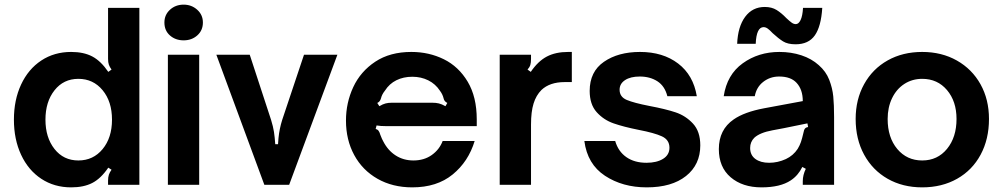

<svg xmlns="http://www.w3.org/2000/svg" viewBox="-20 -797 4324 828"><path d="M40 -281Q40 -366 71 -432.5Q102 -499 158 -536Q214 -573 287 -573Q341 -573 378 -553.5Q415 -534 447 -487L461 -497Q453 -508 449.5 -518Q446 -528 446 -543V-763H581V0H446V-18Q446 -33 449.5 -43.5Q453 -54 461 -65L447 -74Q415 -27 378 -8Q341 11 287 11Q214 11 158 -26Q102 -63 71 -129.5Q40 -196 40 -281ZM463 -281Q463 -359 422.5 -408Q382 -457 318 -457Q254 -457 215 -407.5Q176 -358 176 -281Q176 -204 215 -154.5Q254 -105 318 -105Q382 -105 422.5 -154Q463 -203 463 -281Z M839 0H704V-561H839ZM689 -700Q689 -733 713 -755Q737 -777 772 -777Q806 -777 830.5 -755Q855 -733 855 -700Q855 -666 831 -644.5Q807 -623 772 -623Q737 -623 713 -644Q689 -665 689 -700Z M1120 0 913 -561H1057L1149 -280Q1158 -251 1161.5 -228Q1165 -205 1167 -175H1179Q1179 -181 1181 -201.5Q1183 -222 1187 -241.5Q1191 -261 1197 -280L1291 -561H1435L1227 0Z M1472 -277Q1472 -354 1503.5 -421.5Q1535 -489 1598.5 -531Q1662 -573 1754 -573Q1830 -573 1894 -541.5Q1958 -510 1997 -444.5Q2036 -379 2036 -282V-253H1680Q1674 -253 1647 -253Q1620 -253 1604 -256L1600 -241Q1608 -239 1612.5 -233Q1617 -227 1620 -216Q1628 -195 1633 -187Q1653 -148 1686.5 -126.5Q1720 -105 1763 -105Q1809 -105 1842 -128.5Q1875 -152 1889 -189H2027Q2000 -100 1932 -44.5Q1864 11 1758 11Q1673 11 1608 -26Q1543 -63 1507.5 -128.5Q1472 -194 1472 -277ZM1616 -339Q1631 -348 1643 -351Q1655 -354 1670 -354H1844Q1860 -354 1872.5 -351Q1885 -348 1901 -339L1909 -353Q1902 -357 1899 -360.5Q1896 -364 1894.5 -368Q1893 -372 1893 -373Q1889 -390 1877 -406Q1858 -435 1827 -450.5Q1796 -466 1758 -466Q1720 -466 1689.5 -451Q1659 -436 1640 -406Q1627 -390 1623 -373Q1623 -372 1621 -367.5Q1619 -363 1616 -359.5Q1613 -356 1607 -353Z M2135 0V-561H2270V-543Q2270 -527 2267 -517Q2264 -507 2255 -497L2269 -487Q2300 -533 2338 -553Q2376 -573 2430 -573H2446V-443H2415Q2351 -443 2315 -409Q2292 -386 2281 -350.5Q2270 -315 2270 -260V0Z M2500 -189H2633Q2646 -144 2681 -119.5Q2716 -95 2768 -95Q2812 -95 2839.5 -112Q2867 -129 2867 -160Q2867 -194 2834.5 -209Q2802 -224 2734 -237Q2669 -250 2626 -265Q2583 -280 2553 -313.5Q2523 -347 2523 -405Q2523 -488 2584.5 -530.5Q2646 -573 2740 -573Q2839 -573 2904.5 -523Q2970 -473 2985 -382H2858Q2847 -426 2815 -446.5Q2783 -467 2739 -467Q2699 -467 2675.5 -451.5Q2652 -436 2652 -410Q2652 -379 2683 -366Q2714 -353 2781 -340Q2850 -327 2893.5 -312.5Q2937 -298 2968.5 -264Q3000 -230 3000 -170Q3000 -87 2938.5 -38Q2877 11 2769 11Q2665 11 2589 -39Q2513 -89 2500 -189Z M3080 -154Q3080 -238 3144 -282Q3190 -314 3275 -330L3442 -361Q3442 -411 3415 -440Q3390 -467 3340 -467Q3301 -467 3271.5 -444Q3242 -421 3235 -382H3101Q3115 -475 3183 -524Q3251 -573 3341 -573Q3392 -573 3436 -558.5Q3480 -544 3511 -516Q3542 -489 3556 -453Q3570 -417 3573.5 -381Q3577 -345 3577 -292V0H3442V-16Q3442 -42 3455 -69L3440 -77Q3422 -40 3390 -19Q3345 11 3264 11Q3182 11 3131 -32.5Q3080 -76 3080 -154ZM3369 -111Q3401 -126 3420 -155Q3429 -170 3434 -184.5Q3439 -199 3445 -225Q3447 -237 3451.5 -242.5Q3456 -248 3465 -249L3462 -265Q3382 -249 3359 -244L3311 -235Q3257 -225 3233 -203Q3215 -185 3215 -159Q3215 -128 3237.5 -111.5Q3260 -95 3297 -95Q3334 -95 3369 -111ZM3312 -654Q3300 -667 3291 -673.5Q3282 -680 3273 -680Q3242 -680 3239 -608H3159Q3162 -682 3193.5 -724.5Q3225 -767 3278 -767Q3308 -767 3329 -754Q3350 -741 3371 -719Q3386 -705 3394.5 -699Q3403 -693 3412 -693Q3424 -693 3432.5 -710.5Q3441 -728 3443 -763H3526Q3521 -683 3494 -644.5Q3467 -606 3411 -606Q3377 -606 3357 -618.5Q3337 -631 3312 -654Z M3670 -284Q3670 -368 3706.5 -434Q3743 -500 3808 -536.5Q3873 -573 3957 -573Q4041 -573 4106.5 -536Q4172 -499 4208.5 -433.5Q4245 -368 4245 -284Q4245 -197 4209 -130Q4173 -63 4107.5 -26Q4042 11 3957 11Q3873 11 3808 -26Q3743 -63 3706.5 -130Q3670 -197 3670 -284ZM4105 -284Q4105 -360 4064 -408.5Q4023 -457 3957 -457Q3914 -457 3880 -435Q3846 -413 3827 -373.5Q3808 -334 3808 -284Q3808 -204 3849.5 -154.5Q3891 -105 3957 -105Q4023 -105 4064 -155Q4105 -205 4105 -284Z"/></svg>

Font: Open Sauce Sans
Style: Bold
Weight: 700
Designer: Alfredo Marco Pradil
Foundry: Creative Sauce Fz LLC
Version: Version 1.477